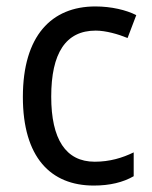

<svg xmlns="http://www.w3.org/2000/svg" viewBox="-20 -566 471 596"><path d="M271 10C321 10 362 0 395 -19V-93C360 -76 321 -64 274 -64C184 -64 139 -134 139 -266C139 -401 184 -471 277 -471C308 -471 347 -460 376 -448L403 -519C372 -535 325 -546 276 -546C140 -546 51 -455 51 -265C51 -78 137 10 271 10Z"/></svg>

Font: Noto Sans Khmer UI SemiCondensed
Style: Regular
Weight: 400
Width: 4
Designer: Danh Hong and the Monotype Design Team
Foundry: Monotype Imaging Inc.
Version: Version 2.002